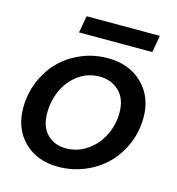

<svg xmlns="http://www.w3.org/2000/svg" viewBox="-109 -823 856 927"><g transform="rotate(15 319.0 -360.0)"><path d="M602.1 -327.1Q602.1 -257.3 575.7 -195.1Q549.3 -132.8 504.4 -88.1Q459.5 -43.5 396.7 -17.3Q334 8.8 264.2 8.8Q158.7 8.8 93.8 -55.2Q28.8 -119.1 28.8 -223.1Q28.8 -292.5 54.2 -354.5Q79.6 -416.5 123.5 -461.7Q167.5 -506.8 229.7 -533.4Q292 -560.1 362.8 -560.1Q468.8 -560.1 535.4 -495.6Q602.1 -431.2 602.1 -327.1ZM147 -228Q147 -160.6 183.3 -123.8Q219.7 -86.9 277.8 -86.9Q335.4 -86.9 383.1 -119.6Q430.7 -152.3 457.3 -205.8Q483.9 -259.3 483.9 -319.8Q483.9 -388.7 445.1 -426.3Q406.2 -463.9 347.2 -463.9Q289.1 -463.9 242.7 -430.7Q196.3 -397.5 171.6 -344Q147 -290.5 147 -228ZM194.8 -644 210 -729H576.2L561 -644Z"/></g></svg>

Font: Poppins Medium
Style: Italic
Weight: 500
Italic angle: -10°
Designer: Ninad Kale (Devanagari), Jonny Pinhorn (Latin)
Foundry: Indian Type Foundry
Version: Version 3.200;PS 1.000;hotconv 16.6.54;makeotf.lib2.5.65590